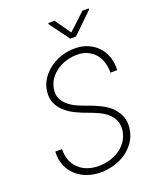

<svg xmlns="http://www.w3.org/2000/svg" viewBox="-166 -1011 918 1118"><g transform="rotate(-20 293.5 -452.0)"><path d="M462.9 -173.8Q456.5 -137.7 437.5 -110.6Q418.5 -83.5 390.6 -65.4Q363.3 -47.4 330.1 -38.3Q296.9 -29.3 262.7 -29.3Q225.1 -29.3 193.8 -40.8Q162.6 -52.2 140.6 -73.7Q118.2 -94.7 106.2 -125.5Q94.2 -156.2 95.2 -194.8H53.7Q50.8 -147.5 65.9 -109.9Q81.1 -72.3 109.4 -45.9Q138.2 -19 177.5 -4.6Q216.8 9.8 262.2 9.8Q304.7 9.8 345.7 -2.2Q386.7 -14.2 420.9 -37.6Q454.1 -61 477.3 -95.5Q500.5 -129.9 505.9 -174.8Q510.7 -216.3 499.3 -245.8Q487.8 -275.4 462.4 -304.2Q440.9 -327.6 400.6 -348.4Q360.4 -369.1 322.3 -381.8Q292.5 -391.6 260.5 -406.2Q228.5 -420.9 206.1 -441.4Q185.5 -460.4 175.3 -484.9Q165 -509.3 170.9 -542Q176.8 -575.7 195.8 -602.1Q214.8 -628.4 242.2 -646Q269 -664.1 301.3 -672.9Q333.5 -681.6 365.7 -681.6Q401.9 -681.6 429.4 -668.5Q457 -655.3 476.1 -633.3Q494.6 -610.8 503.9 -581.1Q513.2 -551.3 512.2 -517.1H554.2Q557.1 -560.5 544.7 -597.7Q532.2 -634.8 507.3 -662.1Q482.4 -689 446.5 -704.8Q410.6 -720.7 366.2 -720.7Q326.2 -721.2 285.9 -709.2Q245.6 -697.3 212.9 -673.8Q179.7 -650.4 156.7 -616.9Q133.8 -583.5 128.4 -541Q123 -498 137.7 -466.1Q152.3 -434.1 179.2 -411.1Q205.6 -387.7 240.2 -371.1Q274.9 -354.5 309.6 -342.3Q341.3 -331.1 373.5 -315.9Q405.8 -300.8 428.7 -278.3Q447.8 -259.8 457.8 -233.6Q467.8 -207.5 462.9 -173.8ZM378.4 -814.5 309.6 -912.6 271.5 -912.1 270.5 -905.3 360.4 -783.2H395.5L521.5 -904.8L522 -911.6H482.4Z"/></g></svg>

Font: Roboto Mono ExtraLight
Style: Italic
Weight: 250
Italic angle: -10°
Monospace: yes
Designer: Google
Version: Version 3.000